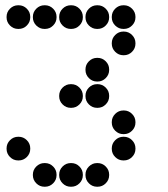

<svg xmlns="http://www.w3.org/2000/svg" viewBox="-20 -715 640 730"><path d="M49 -695Q31 -695 18 -682Q5 -669 5 -651V-649Q5 -631 18 -618Q31 -605 49 -605H51Q69 -605 82 -618Q95 -631 95 -649V-651Q95 -669 82 -682Q69 -695 51 -695ZM149 -695Q131 -695 118 -682Q105 -669 105 -651V-649Q105 -631 118 -618Q131 -605 149 -605H151Q169 -605 182 -618Q195 -631 195 -649V-651Q195 -669 182 -682Q169 -695 151 -695ZM249 -695Q231 -695 218 -682Q205 -669 205 -651V-649Q205 -631 218 -618Q231 -605 249 -605H251Q269 -605 282 -618Q295 -631 295 -649V-651Q295 -669 282 -682Q269 -695 251 -695ZM349 -695Q331 -695 318 -682Q305 -669 305 -651V-649Q305 -631 318 -618Q331 -605 349 -605H351Q369 -605 382 -618Q395 -631 395 -649V-651Q395 -669 382 -682Q369 -695 351 -695ZM449 -695Q431 -695 418 -682Q405 -669 405 -651V-649Q405 -631 418 -618Q431 -605 449 -605H451Q469 -605 482 -618Q495 -631 495 -649V-651Q495 -669 482 -682Q469 -695 451 -695ZM449 -595Q431 -595 418 -582Q405 -569 405 -551V-549Q405 -531 418 -518Q431 -505 449 -505H451Q469 -505 482 -518Q495 -531 495 -549V-551Q495 -569 482 -582Q469 -595 451 -595ZM349 -495Q331 -495 318 -482Q305 -469 305 -451V-449Q305 -431 318 -418Q331 -405 349 -405H351Q369 -405 382 -418Q395 -431 395 -449V-451Q395 -469 382 -482Q369 -495 351 -495ZM249 -395Q231 -395 218 -382Q205 -369 205 -351V-349Q205 -331 218 -318Q231 -305 249 -305H251Q269 -305 282 -318Q295 -331 295 -349V-351Q295 -369 282 -382Q269 -395 251 -395ZM349 -395Q331 -395 318 -382Q305 -369 305 -351V-349Q305 -331 318 -318Q331 -305 349 -305H351Q369 -305 382 -318Q395 -331 395 -349V-351Q395 -369 382 -382Q369 -395 351 -395ZM449 -295Q431 -295 418 -282Q405 -269 405 -251V-249Q405 -231 418 -218Q431 -205 449 -205H451Q469 -205 482 -218Q495 -231 495 -249V-251Q495 -269 482 -282Q469 -295 451 -295ZM49 -195Q31 -195 18 -182Q5 -169 5 -151V-149Q5 -131 18 -118Q31 -105 49 -105H51Q69 -105 82 -118Q95 -131 95 -149V-151Q95 -169 82 -182Q69 -195 51 -195ZM449 -195Q431 -195 418 -182Q405 -169 405 -151V-149Q405 -131 418 -118Q431 -105 449 -105H451Q469 -105 482 -118Q495 -131 495 -149V-151Q495 -169 482 -182Q469 -195 451 -195ZM149 -95Q131 -95 118 -82Q105 -69 105 -51V-49Q105 -31 118 -18Q131 -5 149 -5H151Q169 -5 182 -18Q195 -31 195 -49V-51Q195 -69 182 -82Q169 -95 151 -95ZM249 -95Q231 -95 218 -82Q205 -69 205 -51V-49Q205 -31 218 -18Q231 -5 249 -5H251Q269 -5 282 -18Q295 -31 295 -49V-51Q295 -69 282 -82Q269 -95 251 -95ZM349 -95Q331 -95 318 -82Q305 -69 305 -51V-49Q305 -31 318 -18Q331 -5 349 -5H351Q369 -5 382 -18Q395 -31 395 -49V-51Q395 -69 382 -82Q369 -95 351 -95Z"/></svg>

Font: Doto Black Rounded Black
Style: Regular
Weight: 900
Monospace: yes
Version: Version 1.000